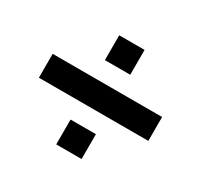

<svg xmlns="http://www.w3.org/2000/svg" viewBox="-116 -714 780 762"><g transform="rotate(30 274.5 -333.0)"><path d="M341.8 -583V-469.2H225.6V-583ZM535.2 -387.2V-277.8H33.7V-387.2ZM341.8 -196.8V-83H225.6V-196.8Z"/></g></svg>

Font: Arimo
Style: Bold Italic
Weight: 700
Italic angle: -12°
Designer: Steve Matteson
Foundry: Monotype Imaging Inc.
Version: Version 1.33